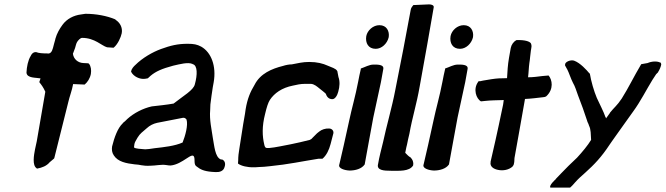

<svg xmlns="http://www.w3.org/2000/svg" viewBox="-20 -767 3040 877"><path d="M101 -435C103 -409 145 -413 165 -409C165 -407 162 -400 160 -394V-391C169 -380 178 -368 187 -348L148 -122L140 -85C135 -59 126 -11 148 2V3H150C172 -1 193 -9 207 -26L227 -43L228 -45L292 -301C297 -324 309 -354 314 -383L361 -381H367C380 -392 391 -409 395 -429C398 -447 395 -465 387 -475H386C386 -475 387 -478 381 -478C375 -478 363 -479 361 -479C336 -480 316 -497 313 -522C313 -522 316 -528 317 -532L323 -548C326 -557 327 -566 332 -575C337 -583 347 -594 355 -594C413 -594 444 -558 469 -551L498 -549L500 -550C518 -565 532 -596 536 -615C541 -642 527 -665 507 -677L508 -678C468 -695 418 -704 370 -704L350 -701C317 -697 285 -681 265 -653C252 -635 240 -615 233 -590L232 -585C229 -573 225 -562 222 -548C217 -529 209 -520 195 -523H194C176 -523 157 -524 145 -529H143C130 -529 123 -518 120 -511C108 -492 102 -461 101 -436Z M492 -98C490 -84 491 -70 500 -57C519 -28 555 -21 597 -16H598C617 -16 630 -8 666 -10C690 -10 718 -17 740 -13C747 -12 753 -11 759 -11C815 -16 859 -77 867 -49C871 -37 864 -14 879 -6C895 7 912 15 948 18C951 18 958 19 964 19C981 20 1001 16 1006 -5C1011 -20 1007 -32 996 -38L988 -39C962 -50 959 -101 952 -138C947 -174 936 -220 940 -264L941 -290C943 -311 949 -348 952 -369L956 -391C969 -465 945 -528 899 -554C880 -564 866 -567 837 -567C791 -567 759 -559 715 -543C677 -529 631 -503 598 -470C592 -465 581 -453 579 -442V-440V-439C590 -417 619 -404 642 -407L654 -409L656 -410C661 -414 664 -418 668 -421C692 -441 719 -453 771 -467C802 -474 838 -484 859 -475L860 -474C883 -469 882 -425 870 -382C864 -355 817 -329 773 -294C740 -288 706 -285 673 -281C633 -272 592 -251 562 -224C555 -216 548 -211 541 -205V-204C517 -182 502 -138 492 -98ZM592 -94 594 -109C595 -116 601 -126 608 -138C620 -158 631 -164 650 -181C664 -194 680 -202 698 -206C738 -214 779 -222 816 -229C821 -230 828 -227 832 -221C840 -195 826 -146 814 -116C778 -100 730 -95 686 -90C667 -87 653 -85 643 -85C625 -87 597 -87 592 -94Z M1099 -247 1091 -201 1073 -86C1070 -69 1068 -52 1068 -34L1067 -20C1081 -9 1111 -2 1139 -3H1147L1162 -4C1177 -4 1196 -6 1214 -8C1296 -16 1359 -30 1435 -42H1453C1471 -57 1483 -82 1490 -109L1503 -159V-160C1504 -171 1495 -180 1483 -180C1466 -181 1449 -175 1438 -166L1428 -158L1402 -132C1401 -131 1398 -130 1395 -128C1364 -120 1337 -114 1308 -108C1280 -103 1237 -93 1210 -91H1199C1192 -91 1189 -97 1187 -107C1178 -145 1176 -189 1191 -247C1198 -277 1205 -299 1213 -311C1233 -341 1267 -366 1318 -376C1336 -380 1352 -384 1374 -384H1400C1416 -383 1429 -371 1439 -363C1447 -356 1459 -348 1468 -339C1472 -327 1480 -314 1498 -314C1511 -314 1521 -332 1525 -348C1532 -372 1533 -396 1526 -415C1524 -425 1522 -434 1521 -441V-442L1520 -443C1515 -454 1493 -460 1477 -467C1455 -477 1429 -484 1392 -484C1362 -484 1340 -478 1313 -473C1301 -473 1285 -470 1273 -466C1221 -453 1169 -431 1143 -380C1123 -347 1110 -316 1102 -268Z M1529 -13C1526 2 1553 11 1577 12C1603 12 1632 4 1645 -15L1646 -16V-17C1657 -82 1672 -155 1685 -230C1696 -285 1709 -337 1720 -392L1731 -453C1733 -467 1719 -473 1686 -472C1666 -472 1647 -460 1628 -454V-451C1624 -432 1619 -413 1616 -394C1604 -330 1586 -269 1575 -216C1557 -132 1542 -67 1530 -16ZM1653 -602C1648 -571 1662 -544 1696 -544C1724 -544 1748 -568 1755 -595L1756 -602C1758 -624 1747 -652 1713 -652C1684 -652 1658 -628 1653 -602Z M1707 -18C1699 11 1733 13 1765 13C1804 13 1849 17 1867 -11V-12C1870 -27 1864 -39 1856 -47V-48H1855C1846 -53 1840 -60 1831 -69L1834 -84C1835 -91 1837 -98 1839 -106C1842 -123 1846 -139 1850 -156C1863 -230 1883 -291 1897 -372C1922 -507 1945 -641 1961 -733C1963 -742 1953 -747 1940 -747C1931 -747 1913 -746 1872 -744H1868C1863 -738 1857 -730 1856 -722C1835 -607 1810 -477 1785 -353C1771 -279 1744 -186 1730 -119C1722 -86 1712 -49 1707 -18Z M1914 -13C1911 2 1938 11 1962 12C1988 12 2017 4 2030 -15L2031 -16V-17C2042 -82 2057 -155 2070 -230C2081 -285 2094 -337 2105 -392L2116 -453C2118 -467 2104 -473 2071 -472C2051 -472 2032 -460 2013 -454V-451C2009 -432 2004 -413 2001 -394C1989 -330 1971 -269 1960 -216C1942 -132 1927 -67 1915 -16ZM2038 -602C2033 -571 2047 -544 2081 -544C2109 -544 2133 -568 2140 -595L2141 -602C2143 -624 2132 -652 2098 -652C2069 -652 2043 -628 2038 -602Z M2164 -393C2140 -360 2155 -316 2177 -304L2196 -306C2222 -309 2251 -309 2281 -310L2278 -289C2248 -144 2235 -90 2221 -29V-26C2217 -7 2234 5 2255 9C2278 14 2305 9 2322 -7V-8C2331 -16 2329 -39 2330 -45C2342 -113 2353 -171 2374 -292L2378 -315C2405 -316 2434 -320 2461 -323C2464 -323 2470 -324 2475 -327C2511 -360 2502 -403 2486 -422H2484C2484 -422 2462 -420 2461 -420H2460C2435 -417 2416 -414 2392 -414C2395 -437 2395 -458 2398 -479C2401 -495 2402 -519 2405 -537L2406 -542C2407 -549 2410 -559 2405 -569C2399 -578 2378 -585 2340 -584H2339L2338 -583C2326 -577 2316 -563 2313 -548L2305 -503C2299 -469 2298 -442 2296 -410C2286 -409 2273 -410 2258 -409C2239 -408 2210 -403 2187 -399L2173 -396H2166ZM2473 -327 2475 -329Z M2561 -468 2572 -448C2578 -437 2588 -406 2597 -389C2607 -372 2612 -354 2620 -332C2636 -292 2649 -254 2663 -212V-211C2666 -205 2668 -201 2670 -195V-194C2680 -175 2678 -153 2680 -128C2665 -103 2640 -73 2616 -47C2588 -21 2564 3 2542 26C2534 35 2527 42 2519 50V51C2518 52 2486 80 2494 90H2584C2589 86 2596 79 2607 66C2625 46 2631 42 2654 21C2694 -15 2727 -49 2765 -107C2770 -115 2778 -125 2786 -137C2818 -181 2838 -211 2873 -259C2904 -301 2933 -358 2960 -402L2977 -428L2986 -437V-438C2993 -449 2998 -461 3000 -471C3001 -476 2998 -479 2997 -482L2996 -481C2981 -489 2956 -487 2938 -479L2910 -474H2909C2875 -417 2851 -366 2820 -317C2799 -285 2785 -276 2766 -252V-251C2757 -238 2752 -232 2748 -226C2748 -226 2748 -229 2747 -231H2746C2736 -260 2720 -289 2706 -320C2693 -351 2680 -395 2674 -432L2673 -431C2659 -448 2630 -480 2602 -490C2587 -495 2560 -485 2561 -471Z"/></svg>

Font: Vapor
Style: SbdObl
Weight: 600
Foundry: Cannot Into Space Fonts
Version: Version 0.179